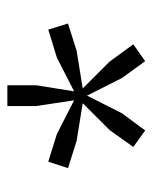

<svg xmlns="http://www.w3.org/2000/svg" viewBox="35 -906 424 535"><g transform="rotate(-90 247.5 -639.0)"><path d="M105 -480 152 -546 227 -621 122 -638 46 -662 64 -717 141 -693 235 -645 219 -751V-831H277V-751L260 -645L354 -693L432 -717L449 -662L373 -638L268 -621L343 -546L391 -480L344 -447L297 -512L248 -609L199 -512L151 -447Z"/></g></svg>

Font: Encode Sans Normal
Style: Regular
Weight: 400
Designer: Pablo Impallari, Andres Torresi
Foundry: Pablo Impallari, Andres Torresi
Version: Version 1.000; ttfautohint (v1.00) -l 8 -r 50 -G 200 -x 14 -